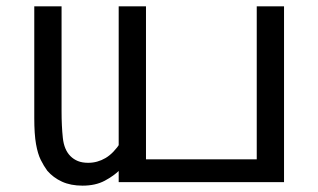

<svg xmlns="http://www.w3.org/2000/svg" viewBox="-20 -574 1003 605"><path d="M354 0V-554H440V-72H789V-554H875V0ZM240 11Q203 11 175.5 -1.5Q148 -14 129 -36Q118 -51 108.5 -70Q99 -89 93.5 -120Q88 -151 88 -202V-554H174V-223Q174 -177 178 -139.5Q182 -102 202 -82Q212 -72 225.5 -66.5Q239 -61 258 -61Q287 -61 312.5 -76Q338 -91 360 -125L358 -39Q339 -20 310 -4.5Q281 11 240 11Z"/></svg>

Font: hexutamil05
Style: Book
Weight: 400
Designer: Jelle Bosma - Monotype Design Team
Foundry: Monotype Imaging Inc.
Version: Version 2.003